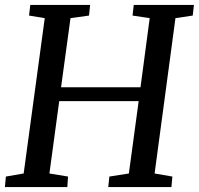

<svg xmlns="http://www.w3.org/2000/svg" viewBox="-21 -763 811 783"><path d="M-1 0 3 -43 75.5 -55.5 161.5 -689 97.5 -699.5 102.5 -743H346.5L342 -699.5L266.5 -689L228 -407H552L589.5 -689L519.5 -699.5L524.5 -743H770L765 -699.5L694.5 -689L609.5 -55.5L682 -43L678 0H420.5L425 -43L504.5 -55.5L544.5 -350.5H220.5L180.5 -55.5L256.5 -43L253.5 0Z"/></svg>

Font: Merriweather 20pt
Style: Italic
Weight: 400
Italic angle: -7.8°
Version: Version 2.101